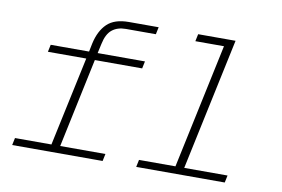

<svg xmlns="http://www.w3.org/2000/svg" viewBox="-77 -860 1453 991"><g transform="rotate(10 650.0 -365.0)"><path d="M523 -730H679L671 -692H514Q470 -692 442 -669.5Q414 -647 403 -594L392 -544H640L632 -506H384L285 -38H522L514 0H40L48 -38H239L339 -506H138L146 -544H347L356 -588Q371 -656 409.5 -693Q448 -730 523 -730ZM698 -38H889L1028 -692H878L886 -730H1082L935 -38H1162L1154 0H690Z"/></g></svg>

Font: Azeret Mono Thin
Style: Italic
Weight: 100
Italic angle: -12°
Designer: Martin Vácha
Foundry: Displaay
Version: Version 1.000; Glyphs 3.0.3, build 3074